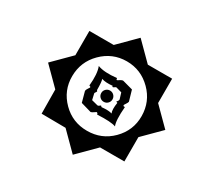

<svg xmlns="http://www.w3.org/2000/svg" viewBox="-63 -358 560 503"><g transform="rotate(-15 217.0 -106.0)"><path d="M394 -106 342 -54V19H269L217 71L165 19H91V-54L40 -106L91 -158V-231H165L217 -283L269 -231H342V-158ZM322 -106Q322 -150 291.5 -180.5Q261 -211 217 -211Q174 -211 143 -180.5Q112 -150 112 -106Q112 -63 143 -32Q174 -1 217 -1Q261 -1 291.5 -32Q322 -63 322 -106ZM269 -134 285 -106 269 -77Q266 -75 260.5 -74Q255 -73 253 -72Q252 -69 253.5 -68Q255 -67 255 -66Q223 -39 217 -24Q211 -38 180 -66Q180 -67 181 -68Q182 -69 181 -72Q181 -73 174.5 -74Q168 -75 165 -77L149 -106L165 -134Q168 -137 174.5 -138Q181 -139 181 -140Q182 -141 181 -142.5Q180 -144 180 -145Q209 -169 217 -188Q226 -168 255 -145Q252 -142 253 -140Q254 -139 260 -138Q266 -137 269 -134ZM256 -106 247 -122Q246 -123 242 -123.5Q238 -124 237 -126Q237 -126 238 -127Q238 -128 239 -128Q222 -142 217 -153Q214 -146 196 -128V-126Q196 -124 192 -123.5Q188 -123 187 -122L177 -106L187 -89Q189 -87 192 -87Q195 -87 196 -86V-82Q213 -68 217 -59Q221 -69 239 -82L237 -86Q238 -86 241.5 -86.5Q245 -87 247 -89ZM234 -106Q234 -113 229 -118Q224 -123 217 -123Q210 -123 205 -118Q200 -113 200 -106Q200 -99 205 -94Q210 -89 217 -89Q224 -89 229 -94Q234 -99 234 -106Z"/></g></svg>

Font: Katibeh
Style: Regular
Weight: 400
Designer: Arabic design by Kourosh Beigpour, Latin design by Eduardo Tunni, engineering by Lasse Fister
Version: Version 1.000